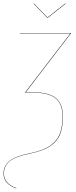

<svg xmlns="http://www.w3.org/2000/svg" viewBox="-22 -865 425 1075"><path d="M245.1 -765.1H243.2L166 -844.2L168 -845.2L244.1 -767.1L342.8 -845.2L345.2 -844.2ZM375 -680.2V-678.2L122.1 -348.1H167Q251.5 -348.1 290.8 -315.9Q330.1 -283.7 330.1 -212.9Q330.1 -162.1 319.1 -126.5Q308.1 -90.8 283.7 -67.1Q259.3 -43.5 226.6 -29.3Q193.8 -15.1 145 -4.9Q64 11.7 32 37.6Q0 63.5 0 106.9Q0 163.1 69.8 188L68.8 189.9Q33.2 176.8 15.6 156.7Q-2 136.7 -2 106.9Q-2 63 31 36.4Q64 9.8 145 -6.8Q192.9 -16.6 225.3 -30.8Q257.8 -44.9 282 -68.6Q306.2 -92.3 317.1 -127.7Q328.1 -163.1 328.1 -212.9Q328.1 -283.2 289.3 -314.7Q250.5 -346.2 167 -346.2H119.1V-348.1L372.1 -678.2H88.9V-680.2Z"/></svg>

Font: Fira Sans Compressed Two
Style: Italic
Weight: 100
Width: 3
Italic angle: -8°
Designer: Carrois Corporate & Edenspiekermann AG
Foundry: Carrois Corporate GbR & Edenspiekermann AG
Version: Version 4.203;PS 004.203;hotconv 1.0.88;makeotf.lib2.5.64775